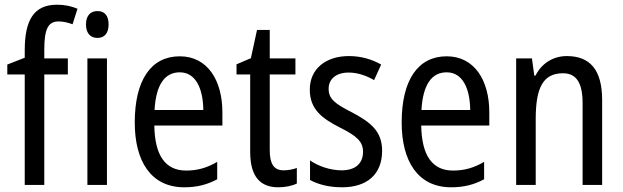

<svg xmlns="http://www.w3.org/2000/svg" viewBox="-20 -785 2645 815"><path d="M268 -469V-537H168V-573C168 -662 184 -694 229 -694C249 -694 269 -689 288 -682L309 -748C282 -759 255 -765 222 -765C123 -765 85 -699 85 -571V-540L11 -511V-469H85V0H168V-469Z M394 -738C364 -738 345 -719 345 -681C345 -644 364 -624 394 -624C423 -624 441 -644 441 -681C441 -719 424 -738 394 -738ZM434 -537H351V0H434Z M743 -546C621 -546 552 -445 552 -265C552 -102 620 10 762 10C816 10 859 -1 902 -24V-98C858 -72 817 -61 770 -61C682 -61 637 -125 635 -252H924V-308C924 -444 861 -546 743 -546ZM743 -478C812 -478 842 -407 843 -318H636C642 -425 679 -478 743 -478Z M1184 -62C1142 -62 1125 -90 1125 -148V-469H1234V-537H1125V-658H1071L1045 -538L984 -512V-469H1042V-140C1042 -34 1086 10 1161 10C1191 10 1220 4 1240 -6V-72C1224 -66 1203 -62 1184 -62Z M1602 -145C1602 -228 1553 -266 1476 -307C1401 -345 1375 -365 1375 -408C1375 -450 1407 -477 1460 -477C1498 -477 1535 -464 1568 -445L1598 -511C1557 -534 1512 -547 1461 -547C1362 -547 1295 -492 1295 -405C1295 -321 1346 -283 1424 -243C1497 -207 1521 -182 1521 -141C1521 -92 1490 -62 1430 -62C1380 -62 1329 -81 1296 -104V-21C1329 -3 1374 10 1432 10C1538 10 1602 -45 1602 -145Z M1876 -546C1754 -546 1685 -445 1685 -265C1685 -102 1753 10 1895 10C1949 10 1992 -1 2035 -24V-98C1991 -72 1950 -61 1903 -61C1815 -61 1770 -125 1768 -252H2057V-308C2057 -444 1994 -546 1876 -546ZM1876 -478C1945 -478 1975 -407 1976 -318H1769C1775 -425 1812 -478 1876 -478Z M2386 -547C2330 -547 2280 -518 2253 -464H2248L2238 -537H2171V0H2254V-279C2254 -413 2285 -474 2370 -474C2428 -474 2453 -431 2453 -347V0H2536V-360C2536 -488 2485 -547 2386 -547Z"/></svg>

Font: Noto Sans Georgian Condensed
Style: Regular
Weight: 400
Width: 3
Designer: Monotype Design Team, Akaki Razmadze
Foundry: Google LLC
Version: Version 2.005